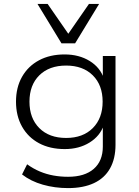

<svg xmlns="http://www.w3.org/2000/svg" viewBox="-20 -776 710 984"><path d="M329 188Q261 188 199.5 170.5Q138 153 93 118L119 66Q151 89 184.5 103Q218 117 254 123.5Q290 130 329 130Q414 130 460.5 89.5Q507 49 507 -25V-135H512Q493 -79 439 -45.5Q385 -12 312 -12Q236 -12 180 -42Q124 -72 93 -127Q62 -182 62 -255Q62 -328 93 -382.5Q124 -437 180 -467Q236 -497 311 -497Q385 -497 439.5 -463.5Q494 -430 513 -372H507V-489H572V-34Q572 37 544 87Q516 137 461.5 162.5Q407 188 329 188ZM319 -69Q405 -69 455.5 -119.5Q506 -170 506 -255Q506 -340 455.5 -390Q405 -440 319 -440Q232 -440 181.5 -390Q131 -340 131 -255Q131 -170 181.5 -119.5Q232 -69 319 -69ZM295 -554 172 -756H224L330 -603L436 -756H488L365 -554Z"/></svg>

Font: Nunito Sans 10pt SemiExpanded Light
Style: Regular
Weight: 300
Width: 6
Designer: Vernon Adams
Foundry: Vernon Adams
Version: Version 3.101;gftools[0.9.27]